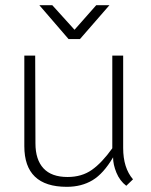

<svg xmlns="http://www.w3.org/2000/svg" viewBox="-20 -715 585 742"><path d="M74 -150V-500H116L117 -161Q117 -98 148 -64.5Q179 -31 241 -31Q296 -31 335 -58.5Q374 -86 414 -142V-500H456V-143Q456 -66 494 -22L468 3Q443 -16 430 -47.5Q417 -79 417 -107Q380 -44 337.5 -18.5Q295 7 238 7Q74 7 74 -150ZM132 -695H182L268 -600L352 -695H403L289 -564H245Z"/></svg>

Font: Bellota Text Light
Style: Regular
Weight: 300
Designer: Kemie Guaida
Foundry: Kemie Guaida
Version: Version 4.001